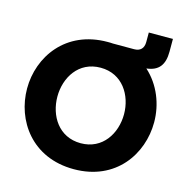

<svg xmlns="http://www.w3.org/2000/svg" viewBox="-123 -981 1076 1108"><g transform="rotate(15 414.5 -427.0)"><path d="M415 10C666 10 794 -181 794 -371C794 -478 752 -586 670 -660C743 -668 774 -710 774 -788V-864H630V-807C630 -770 610 -749 573 -749H446C436 -750 426 -750 415 -750C164 -750 35 -559 35 -371C35 -181 164 10 415 10ZM415 -145C283 -145 216 -257 216 -371C216 -484 283 -596 415 -596C546 -596 614 -484 614 -371C614 -257 546 -145 415 -145Z"/></g></svg>

Font: Be Vietnam Pro ExtraBold
Style: Regular
Weight: 800
Designer: Lam Bao, Tony Le, Vietanh Nguyen
Foundry: Yellow Type Foundry
Version: Version 1.002